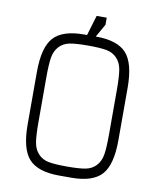

<svg xmlns="http://www.w3.org/2000/svg" viewBox="-88 -869 776 938"><g transform="rotate(10 300.0 -400.0)"><path d="M270 -650H300L365 -765V-800H315ZM270 -700Q164 -700 119.5 -651Q75 -602 75 -480V-350H125V-460Q125 -525 130.5 -559.5Q136 -594 156.5 -616Q177 -638 208.5 -644Q240 -650 300 -650V-700ZM270 0H300V-50Q240 -50 208.5 -56Q177 -62 156.5 -84Q136 -106 130.5 -140.5Q125 -175 125 -240V-350H75V-220Q75 -98 119.5 -49Q164 0 270 0ZM330 -700H300V-650Q360 -650 391.5 -644Q423 -638 443.5 -616Q464 -594 469.5 -559.5Q475 -525 475 -460V-350H525V-480Q525 -602 480.5 -651Q436 -700 330 -700ZM330 0Q436 0 480.5 -49Q525 -98 525 -220V-350H475V-240Q475 -175 469.5 -140.5Q464 -106 443.5 -84Q423 -62 391.5 -56Q360 -50 300 -50V0Z"/></g></svg>

Font: Millimetre
Style: Light
Weight: 200
Designer: Jérémy Landes
Version: Version 1.0